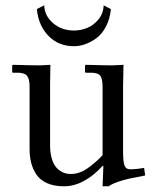

<svg xmlns="http://www.w3.org/2000/svg" viewBox="-20 -667 557 700"><path d="M141.1 -647.5Q142.6 -608.9 173.8 -582.3Q205.1 -555.7 250 -555.7Q274.4 -555.7 297.9 -565.2Q321.3 -574.7 339.1 -596.4Q356.9 -618.2 357.9 -647.5L384.3 -633.8Q380.9 -598.1 366.5 -570.6Q352.1 -543 331.8 -528.1Q311.5 -513.2 290.8 -505.9Q270 -498.5 250 -498.5Q192.9 -498.5 156.5 -536.4Q120.1 -574.2 114.3 -633.8ZM428.7 -116.2Q428.7 -78.1 433.8 -64Q439 -49.8 454.1 -49.8Q477.1 -49.8 505.4 -54.7L509.3 -27.3Q471.2 -20 450.9 -15.6Q430.7 -11.2 408.9 -3.7Q387.2 3.9 376.5 12.2H354L356.9 -62H354Q285.2 12.2 213.4 12.2Q177.7 12.2 152.1 1Q126.5 -10.3 113 -30.3Q99.6 -50.3 93.8 -73Q87.9 -95.7 87.9 -123.5V-351.6Q87.9 -378.4 78.9 -390.1Q69.8 -401.9 43.9 -401.9H27.3L24.4 -403.3V-428.2L27.3 -430.7Q94.7 -428.7 127 -428.7L163.6 -430.7L162.6 -351.1V-137.7Q162.6 -112.3 167.7 -93Q172.9 -73.7 180.7 -62.5Q188.5 -51.3 199.2 -44.2Q210 -37.1 219.5 -34.9Q229 -32.7 238.8 -32.7Q271.5 -32.7 303.7 -56.6Q337.9 -82.5 354 -101.6V-349.1Q354 -378.4 346.2 -390.1Q338.4 -401.9 312 -401.9H292L290 -404.3V-427.7L292 -430.7Q362.8 -428.7 390.6 -428.7L430.2 -430.7L428.7 -352.1Z"/></svg>

Font: Libertinage
Style: l
Weight: 400
Designer: OSP
Foundry: OSP
Version: Version 1.0; 2008; OFL relea